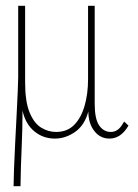

<svg xmlns="http://www.w3.org/2000/svg" viewBox="-20 -469 478 665"><path d="M27 176Q27 157 28.5 117Q30 77 32.5 27.5Q35 -22 37.5 -70Q40 -118 41.5 -154Q43 -190 43 -201V-449H67V-184Q67 -117 82.5 -79.5Q98 -42 122.5 -27Q147 -12 174 -12Q213 -12 237 -36.5Q261 -61 273 -102.5Q285 -144 285 -195V-449H308V-110Q308 -57 323.5 -34.5Q339 -12 364 -12Q389 -12 405 -40L410 -48L425 -34Q399 11 359 11Q327 11 306.5 -15.5Q286 -42 286 -83Q273 -35 240 -12Q207 11 170 11Q129 11 98.5 -14.5Q68 -40 58 -86Q58 -21 55 42.5Q52 106 51 176Z"/></svg>

Font: Inconsolata SemiCondensed ExtraLight
Style: Regular
Weight: 200
Width: 4
Monospace: yes
Designer: Raph Levien, Cyreal, Brenton Simpson
Foundry: Raph Levien, Cyreal, Google
Version: Version 3.100; ttfautohint (v1.8.4.7-5d5b)